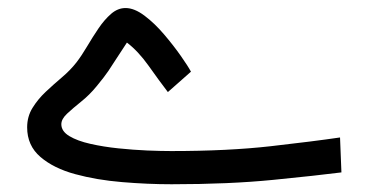

<svg xmlns="http://www.w3.org/2000/svg" viewBox="-20 -464 927 483"><path d="M410.6 -84Q553.7 -84 661.1 -96.2Q768.6 -108.4 835.4 -118.2L838.9 -30.3Q777.8 -22.5 667 -11.5Q556.2 -0.5 411.6 -0.5Q351.1 -0.5 287.1 -5.9Q223.1 -11.2 169.2 -25.9Q115.2 -40.5 81.8 -69.1Q48.3 -97.7 48.3 -143.6Q48.3 -170.9 61.8 -192.6Q75.2 -214.4 95.2 -233.2Q115.2 -252 136.2 -269.8Q157.2 -287.6 172.4 -307.1Q185.5 -324.2 199.2 -347.4Q212.9 -370.6 227.8 -392.6Q242.7 -414.6 259.5 -429.2Q276.4 -443.8 295.9 -443.8Q317.9 -443.8 343.5 -424.6Q369.1 -405.3 392.8 -377.4Q416.5 -349.6 434.8 -323.5Q453.1 -297.4 460.4 -283.7L402.3 -232.4Q379.9 -261.7 353.8 -298.6Q327.6 -335.4 299.3 -356.9Q284.2 -334.5 273.9 -318.1Q263.7 -301.8 252.7 -285.6Q241.7 -269.5 223.1 -247.1Q205.1 -225.1 184.3 -208.5Q163.6 -191.9 148.9 -178.2Q134.3 -164.6 134.3 -151.4Q134.3 -133.8 154.5 -121.6Q174.8 -109.4 207.5 -102.1Q240.2 -94.7 277.8 -90.8Q315.4 -86.9 350.6 -85.4Q385.7 -84 410.6 -84Z"/></svg>

Font: Vazirmatn UI FD
Style: Regular
Weight: 400
Designer: Saber Rastikerdar
Foundry: Saber Rastikerdar
Version: Version 33.003